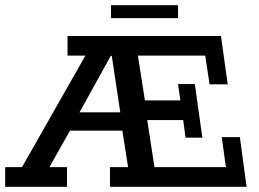

<svg xmlns="http://www.w3.org/2000/svg" viewBox="-26 -722 1000 742"><path d="M-6 0V-76H59L304 -507H235V-583H828L854 -396H784L767 -507H507L534 -334H671L662 -397H727L756 -190H691L682 -258H543L571 -76H847L831 -192H901L927 0H399V-76H469L444 -235L473 -217H226L260 -245L165 -76H233V0ZM267 -262 255 -288H461L441 -273L406 -506H402ZM403 -652V-702H662V-652Z"/></svg>

Font: Rokkitt Medium
Style: Regular
Weight: 500
Version: Version 3.103